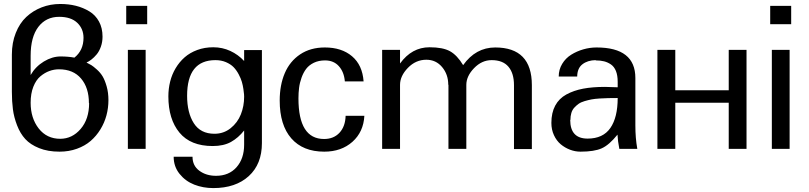

<svg xmlns="http://www.w3.org/2000/svg" viewBox="-20 -752 4087 970"><path d="M134.8 -373Q159.2 -415.5 201.4 -441.2Q243.7 -466.8 286.1 -466.8Q323.7 -466.8 356 -460.9Q401.9 -497.6 401.9 -561Q401.9 -606.9 370.1 -637Q338.4 -667 278.8 -667Q212.4 -667 173.6 -616Q134.8 -564.9 134.8 -470.2ZM430.2 -231H429.2Q429.2 -308.6 389.6 -355.2Q350.1 -401.9 277.8 -401.9Q253.4 -401.9 229.7 -393.3Q206.1 -384.8 184.1 -366.5Q162.1 -348.1 148.4 -313.7Q134.8 -279.3 134.8 -232.9Q134.8 -155.3 175.5 -103Q216.3 -50.8 284.2 -50.8Q344.7 -50.8 387.5 -100.6Q430.2 -150.4 430.2 -231ZM40 -288.1V-476.1Q40 -536.1 59.6 -585.4Q79.1 -634.8 112.8 -666.3Q146.5 -697.8 190.4 -714.8Q234.4 -731.9 284.2 -731.9Q326.7 -731.9 363.5 -722.7Q400.4 -713.4 431.4 -694.6Q462.4 -675.8 480.2 -643.1Q498 -610.4 498 -566.9Q498 -540 489.7 -516.4Q481.4 -492.7 468.3 -477.1Q455.1 -461.4 442.1 -451.4Q429.2 -441.4 417 -436Q431.6 -428.7 441.4 -422.9Q451.2 -417 469.2 -400.9Q487.3 -384.8 498.5 -366Q509.8 -347.2 518.8 -315.7Q527.8 -284.2 527.8 -246.1Q527.8 -206.5 517.8 -169.2Q507.8 -131.8 487.3 -98.4Q466.8 -64.9 438 -40Q409.2 -15.1 368.7 -0.5Q328.1 14.2 280.8 14.2Q221.7 14.2 177.5 -3.7Q133.3 -21.5 107.7 -49.6Q82 -77.6 66.2 -118.9Q50.3 -160.2 45.2 -200Q40 -239.7 40 -288.1Z M715.8 0H626V-500H715.8ZM723.6 -629.9H617.7V-722.2H723.6Z M1063.5 -76.2Q1109.9 -76.2 1145 -104.2Q1180.2 -132.3 1196.8 -174.1Q1213.4 -215.8 1213.4 -263.2Q1213.4 -268.1 1212.9 -275.4Q1212.4 -282.7 1209.7 -301.8Q1207 -320.8 1201.9 -338.4Q1196.8 -356 1185.8 -376.7Q1174.8 -397.5 1160.2 -412.6Q1145.5 -427.7 1121.6 -438Q1097.7 -448.2 1068.4 -448.2Q925.3 -448.2 925.3 -268.1Q925.3 -182.6 959.2 -129.4Q993.2 -76.2 1063.5 -76.2ZM830.6 -265.1Q830.6 -303.7 839.6 -339.8Q848.6 -376 867.4 -407.5Q886.2 -439 912.8 -462.4Q939.5 -485.8 976.6 -499.5Q1013.7 -513.2 1057.6 -513.2Q1103.5 -513.2 1143.6 -494.6Q1183.6 -476.1 1213.4 -443.8V-499H1303.2V-28.8Q1303.2 77.1 1236.8 137.7Q1170.4 198.2 1057.6 198.2Q1005.9 198.2 961.2 180.7Q916.5 163.1 887 126.2Q857.4 89.4 857.4 40H952.6Q952.6 85.4 987.3 110.8Q1022 136.2 1071.3 136.2Q1136.7 136.2 1175 92.8Q1213.4 49.3 1213.4 -21V-92.8Q1184.1 -55.7 1147 -34.9Q1109.9 -14.2 1054.7 -14.2Q942.9 -14.2 886.7 -82Q830.6 -149.9 830.6 -265.1Z M1816.9 -340.8H1722.2Q1718.3 -388.2 1692.1 -417.5Q1666 -446.8 1622.1 -446.8Q1590.3 -446.8 1565.9 -435.1Q1541.5 -423.3 1527.1 -404.5Q1512.7 -385.7 1503.4 -359.6Q1494.1 -333.5 1491 -308.3Q1487.8 -283.2 1487.8 -254.9Q1487.8 -49.8 1617.2 -49.8Q1666 -49.8 1695.3 -81.5Q1724.6 -113.3 1726.1 -167H1820.8Q1816.4 -85.4 1760.5 -35.6Q1704.6 14.2 1618.2 14.2Q1510.3 14.2 1451.7 -53Q1393.1 -120.1 1393.1 -244.1Q1393.1 -322.3 1418.7 -382.3Q1444.3 -442.4 1496.3 -477.3Q1548.3 -512.2 1621.1 -512.2Q1706.1 -512.2 1758.5 -467.8Q1811 -423.3 1816.9 -340.8Z M2245.6 -323.2 2244.6 -324.2Q2244.6 -376 2213.6 -413.1Q2182.6 -450.2 2133.8 -450.2Q2080.6 -450.2 2040.8 -409.2Q2001 -368.2 2001 -323.2V0H1910.6V-500H2001V-431.2Q2060.5 -513.2 2149.9 -513.2Q2217.3 -513.2 2253.4 -493.2Q2289.6 -473.1 2319.8 -422.9Q2383.3 -512.2 2481.9 -512.2Q2667 -512.2 2667 -321.8V1H2576.7V-321.8Q2576.7 -381.8 2548.6 -415Q2520.5 -448.2 2463.9 -448.2Q2414.1 -448.2 2375 -407.7Q2335.9 -367.2 2335.9 -323.2V0H2245.6Z M2861.8 -146H2860.8Q2860.8 -51.8 2948.7 -51.8Q3026.4 -51.8 3063.5 -105.2Q3100.6 -158.7 3100.6 -256.8Q3072.3 -256.8 3053.2 -256.3Q3034.2 -255.9 3009.5 -254.4Q2984.9 -252.9 2968.5 -249.8Q2952.1 -246.6 2933.6 -241.2Q2915 -235.8 2903.3 -227.5Q2891.6 -219.2 2881.3 -208Q2871.1 -196.8 2866.5 -181.2Q2861.8 -165.5 2861.8 -146ZM2989.7 -446.8 2988.8 -448.2Q2948.2 -447.3 2922.4 -427.2Q2896.5 -407.2 2896 -365.2H2802.7Q2802.7 -400.4 2820.1 -429.2Q2837.4 -458 2865.7 -475.6Q2894 -493.2 2927 -502.7Q2960 -512.2 2993.7 -512.2Q3189.9 -512.2 3189.9 -357.9V-118.2Q3189.9 -54.2 3199.7 0H3108.9Q3101.1 -39.1 3099.6 -71.8Q3057.6 -19.5 3020 -2.7Q2982.4 14.2 2912.6 14.2Q2885.7 14.2 2859.9 4.4Q2834 -5.4 2812.7 -23.2Q2791.5 -41 2778.6 -69.1Q2765.6 -97.2 2765.6 -130.9Q2765.6 -182.1 2784.9 -218.3Q2804.2 -254.4 2841.3 -274.7Q2878.4 -294.9 2925.8 -304Q2973.1 -313 3036.6 -313Q3056.6 -313 3100.6 -311V-338.9Q3100.6 -371.1 3091.8 -393.1Q3083 -415 3066.7 -426.3Q3050.3 -437.5 3032 -442.1Q3013.7 -446.8 2989.7 -446.8Z M3751.5 0H3661.6V-232.9H3391.6V0H3301.3V-500H3391.6V-295.9H3661.6V-500H3751.5Z M3969.2 0H3879.4V-500H3969.2ZM3977.1 -629.9H3871.1V-722.2H3977.1Z"/></svg>

Font: Perun
Style: Regular
Weight: 400
Version: Version 1.0000